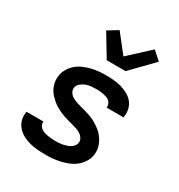

<svg xmlns="http://www.w3.org/2000/svg" viewBox="-184 -905 969 1038"><g transform="rotate(30 300.0 -386.5)"><path d="M251 8Q226 8 201.5 6Q177 4 153.5 -2Q130 -8 109.5 -19Q89 -30 73 -47Q57 -64 50 -87Q43 -110 47 -135L48 -142H154V-140Q152 -128 157.5 -118Q163 -108 172 -102Q181 -96 191 -92.5Q201 -89 212.5 -87Q224 -85 235.5 -84Q247 -83 258 -83Q270 -83 281.5 -83.5Q293 -84 304 -86Q315 -88 326 -91.5Q337 -95 347.5 -100.5Q358 -106 366 -115.5Q374 -125 376 -136Q379 -152 370.5 -165Q362 -178 349.5 -186Q337 -194 322.5 -198.5Q308 -203 293.5 -207Q279 -211 264 -215Q249 -219 235 -224Q221 -229 207.5 -235.5Q194 -242 181 -250Q168 -258 157 -267.5Q146 -277 136 -287.5Q126 -298 118 -311Q110 -324 105.5 -338Q101 -352 99.5 -367.5Q98 -383 101 -399Q104 -421 116.5 -442Q129 -463 147.5 -478.5Q166 -494 188.5 -503.5Q211 -513 233 -518.5Q255 -524 277.5 -526Q300 -528 322 -528Q346 -528 370 -526Q394 -524 417 -517.5Q440 -511 460.5 -500Q481 -489 495.5 -472Q510 -455 516 -432Q522 -409 518 -385L517 -378H411L412 -380Q413 -391 409 -401Q405 -411 397 -417.5Q389 -424 379 -427.5Q369 -431 358.5 -433Q348 -435 337 -436Q326 -437 315 -437Q299 -437 283 -435.5Q267 -434 251.5 -428.5Q236 -423 222 -411.5Q208 -400 205 -384Q203 -368 211 -355Q219 -342 231.5 -334.5Q244 -327 258.5 -322Q273 -317 288 -313Q303 -309 318 -305Q333 -301 347 -296Q361 -291 374.5 -284.5Q388 -278 400.5 -270Q413 -262 424.5 -253Q436 -244 445.5 -233Q455 -222 462.5 -209Q470 -196 475.5 -182Q481 -168 482 -152.5Q483 -137 481 -121Q477 -98 464 -77Q451 -56 431.5 -40.5Q412 -25 389.5 -16Q367 -7 343.5 -1.5Q320 4 297 6Q274 8 251 8ZM284 -600 201 -738 263 -776 352 -663 480 -781 532 -734 402 -600Z"/></g></svg>

Font: Iosevka Semibold Extended
Style: Italic
Weight: 600
Width: 7
Italic angle: -9°
Monospace: yes
Designer: Belleve Invis
Foundry: Belleve Invis
Version: Version 32.5.0; ttfautohint (v1.8.4)